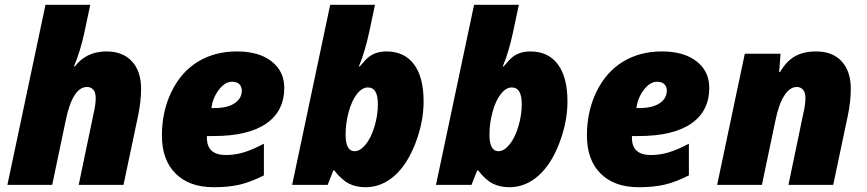

<svg xmlns="http://www.w3.org/2000/svg" viewBox="-20 -780 3656 810"><path d="M375 -301.8Q383.8 -339.8 383.8 -365.5Q383.8 -391.1 373.3 -402.1Q362.8 -413.1 347.2 -413.1Q286.1 -413.1 256.8 -270L200.2 0H11.2L171.9 -759.8H360.8L335 -638.2Q318.4 -562.5 292 -500H295.9Q344.7 -563 429.2 -563Q498 -563 536.6 -521.2Q575.2 -479.5 575.2 -405.8Q575.2 -353 563 -293.9L501 0H312Z M881.8 9.8Q778.3 9.8 720.7 -47.9Q663.1 -105.5 663.1 -208.3Q663.1 -311 703.9 -394Q744.6 -477.1 815.4 -520Q886.2 -563 979.2 -563Q1072.3 -563 1125.7 -521.2Q1179.2 -479.5 1179.2 -409.2Q1179.2 -311 1102.8 -258.5Q1026.4 -206.1 881.8 -206.1H853V-198.2Q853 -126 933.1 -126Q971.2 -126 1008.3 -137.2Q1045.4 -148.4 1093.3 -173.8V-40Q1037.1 -11.7 991 -1Q944.8 9.8 881.8 9.8ZM886.2 -324.2Q939 -324.2 969.5 -344.2Q1000 -364.3 1000 -397.9Q1000 -414.6 989.7 -424.8Q979.5 -435.1 959 -435.1Q928.7 -435.1 902.8 -400.6Q877 -366.2 872.1 -324.2Z M1610.4 -563Q1686 -563 1726.6 -508.5Q1767.1 -454.1 1767.1 -352.1Q1767.1 -266.1 1732.7 -176Q1698.2 -85.9 1643.8 -38.1Q1589.4 9.8 1522 9.8Q1481.4 9.8 1451.2 -5.9Q1420.9 -21.5 1390.1 -61H1386.2L1362.3 0H1212.4L1373 -759.8H1562L1538.1 -647Q1520 -562 1494.1 -500H1498Q1521 -527.8 1535.6 -539.6Q1565.9 -563 1610.4 -563ZM1532.2 -411.1Q1507.8 -411.1 1485.8 -383.3Q1463.9 -355.5 1450.9 -307.6Q1438 -259.8 1438 -211.9Q1438 -142.1 1476.1 -142.1Q1500 -142.1 1523.2 -171.1Q1546.4 -200.2 1560.3 -247.8Q1574.2 -295.4 1574.2 -340.8Q1574.2 -411.1 1532.2 -411.1Z M2217.3 -563Q2293 -563 2333.5 -508.5Q2374 -454.1 2374 -352.1Q2374 -266.1 2339.6 -176Q2305.2 -85.9 2250.7 -38.1Q2196.3 9.8 2128.9 9.8Q2088.4 9.8 2058.1 -5.9Q2027.8 -21.5 1997.1 -61H1993.2L1969.2 0H1819.3L1980 -759.8H2168.9L2145 -647Q2127 -562 2101.1 -500H2105Q2127.9 -527.8 2142.6 -539.6Q2172.9 -563 2217.3 -563ZM2139.2 -411.1Q2114.7 -411.1 2092.8 -383.3Q2070.8 -355.5 2057.9 -307.6Q2044.9 -259.8 2044.9 -211.9Q2044.9 -142.1 2083 -142.1Q2106.9 -142.1 2130.1 -171.1Q2153.3 -200.2 2167.2 -247.8Q2181.2 -295.4 2181.2 -340.8Q2181.2 -411.1 2139.2 -411.1Z M2674.8 9.8Q2571.3 9.8 2513.7 -47.9Q2456.1 -105.5 2456.1 -208.3Q2456.1 -311 2496.8 -394Q2537.6 -477.1 2608.4 -520Q2679.2 -563 2772.2 -563Q2865.2 -563 2918.7 -521.2Q2972.2 -479.5 2972.2 -409.2Q2972.2 -311 2895.8 -258.5Q2819.3 -206.1 2674.8 -206.1H2646V-198.2Q2646 -126 2726.1 -126Q2764.2 -126 2801.3 -137.2Q2838.4 -148.4 2886.2 -173.8V-40Q2830.1 -11.7 2783.9 -1Q2737.8 9.8 2674.8 9.8ZM2679.2 -324.2Q2731.9 -324.2 2762.5 -344.2Q2793 -364.3 2793 -397.9Q2793 -414.6 2782.7 -424.8Q2772.5 -435.1 2752 -435.1Q2721.7 -435.1 2695.8 -400.6Q2669.9 -366.2 2665 -324.2Z M3369.1 -301.8Q3377.9 -339.8 3377.9 -365.5Q3377.9 -391.1 3367.4 -402.1Q3356.9 -413.1 3341.3 -413.1Q3312.5 -413.1 3289.1 -377.4Q3265.6 -341.8 3251 -270L3194.3 0H3005.4L3122.1 -553.2H3272.9L3267.1 -476.1H3271Q3297.4 -522 3333.7 -542.5Q3370.1 -563 3423.3 -563Q3492.2 -563 3530.8 -521.2Q3569.3 -479.5 3569.3 -405.8Q3569.3 -353 3557.1 -293.9L3495.1 0H3306.2Z"/></svg>

Font: Open Sans Hebrew Extra Bold
Style: Italic
Weight: 800
Italic angle: -12°
Foundry: Ascender Corporation, Yanek Iontef
Version: Version 2.001;PS 002.001;hotconv 1.0.70;makeotf.lib2.5.58329